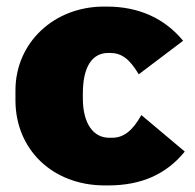

<svg xmlns="http://www.w3.org/2000/svg" viewBox="-20 -552 593 584"><path d="M299 12H309C410 12 486 -22 542 -91L410 -202C383 -154 356 -133 321 -133H312C264 -133 232 -176 232 -253V-267C232 -349 260 -391 310 -391H314C348 -391 373 -375 402 -326L537 -428C480 -497 401 -532 305 -532H296C144 -532 27 -422 27 -277V-247C27 -99 138 12 299 12Z"/></svg>

Font: Fixel Display Black
Style: Regular
Weight: 900
Designer: AlfaBravo + MacPaw
Foundry: Kyrylo Tkachov, Marchela Mozhyna, Serhii Makarenko, Maria Weinstein, Zakhar Kryvoshyya
Version: Version 1.211